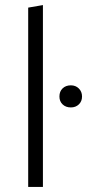

<svg xmlns="http://www.w3.org/2000/svg" viewBox="-20 -736 343 756"><path d="M91 -706 149 -716V0H91ZM214 -356Q214 -376 226.5 -388Q239 -400 259 -400Q278 -400 290.5 -387.5Q303 -375 303 -356Q303 -337 290.5 -325Q278 -313 259 -313Q239 -313 226.5 -325Q214 -337 214 -356Z"/></svg>

Font: Isabella Sans
Style: Regular
Weight: 400
Designer: Original fonts by Christian Thalmann (Catharsis Fonts), Modifications by Cristiano Sobral
Version: Version 0.002;July 12, 2020;FontCreator 13.0.0.2655 64-bit; 